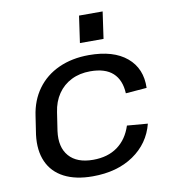

<svg xmlns="http://www.w3.org/2000/svg" viewBox="-83 -808 799 889"><g transform="rotate(-10 316.5 -364.0)"><path d="M282 8Q202 8 148 -20Q94 -48 70.5 -101Q47 -154 56 -227L69 -313Q79 -385 117.5 -438Q156 -491 218.5 -519.5Q281 -548 361 -548Q476 -548 538.5 -495.5Q601 -443 598 -352L499 -344Q496 -407 460 -440Q424 -473 354 -473Q304 -473 265 -453.5Q226 -434 201.5 -398Q177 -362 170 -313L157 -227Q147 -152 184 -109.5Q221 -67 297 -67Q366 -67 412 -100.5Q458 -134 478 -196L575 -188Q552 -98 474.5 -45Q397 8 282 8ZM459 -736 441 -610H330L348 -736Z"/></g></svg>

Font: Pathway Extreme 28pt Medium
Style: Italic
Weight: 500
Italic angle: -8°
Designer: Eduardo Rodriguez Tunni
Foundry: Eduardo Rodriguez Tunni
Version: Version 1.001;gftools[0.9.26]